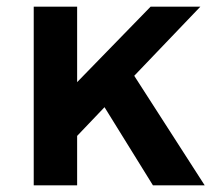

<svg xmlns="http://www.w3.org/2000/svg" viewBox="-20 -555 639 575"><path d="M438 0 293 -234 211 -148V0H81V-535H211V-309L431 -535H580L382 -328L593 0Z"/></svg>

Font: Montserrat Medium
Style: Regular
Weight: 500
Designer: Julieta Ulanovsky
Foundry: Julieta Ulanovsky
Version: Version 6.001